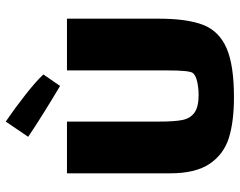

<svg xmlns="http://www.w3.org/2000/svg" viewBox="-103 -720 834 668"><g transform="rotate(-90 314.0 -386.0)"><path d="M583 -570V-251Q583 -152 561.5 -96.5Q540 -41 481 -15Q422 11 309 11Q226 11 169 -6.5Q112 -24 78.5 -73Q45 -122 45 -211V-570H225V-249Q225 -196 230.5 -168.5Q236 -141 256 -126.5Q276 -112 317 -112Q342 -112 364 -117Q386 -122 394 -132Q403 -144 403 -219V-570ZM349 -594Q310 -617 257 -650Q204 -683 172 -705L225 -783Q272 -751 319 -714Q366 -677 389 -652Z"/></g></svg>

Font: Lalezar
Style: Regular
Weight: 400
Designer: Borna Izadpanah
Foundry: Borna Izadpanah
Version: Version 1.004